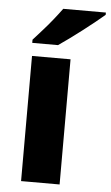

<svg xmlns="http://www.w3.org/2000/svg" viewBox="-54 -803 485 839"><g transform="rotate(5 188.0 -383.0)"><path d="M240 0H71V-549H240ZM376 -756Q360 -742 335 -722Q310 -702 281.5 -680Q253 -658 226 -638.5Q199 -619 180 -606H67V-620Q83 -638 106 -663.5Q129 -689 151 -716.5Q173 -744 189 -766H376Z"/></g></svg>

Font: Noto Sans Khmer UI ExtraBold
Style: Regular
Weight: 800
Designer: Danh Hong and the Monotype Design Team
Foundry: Monotype Imaging Inc.
Version: Version 2.002; ttfautohint (v1.8.4.7-5d5b)